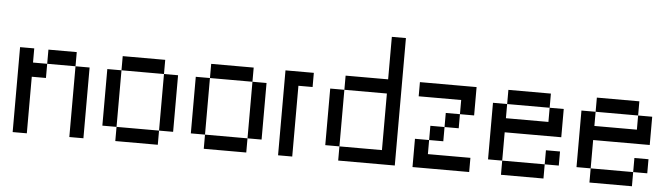

<svg xmlns="http://www.w3.org/2000/svg" viewBox="-46 -901 3772 1081"><g transform="rotate(5 1840.0 -360.0)"><path d="M129.9 -480V-399.9H210V-319.8H129.9V0H49.8V-480ZM449.7 0H370.1V-399.9H449.7ZM370.1 -399.9H210V-480H370.1Z M870.1 0H629.9V-80.1H870.1ZM629.9 -80.1H549.8V-399.9H629.9ZM870.1 -399.9H629.9V-480H870.1ZM949.7 -80.1H870.1V-399.9H949.7Z M1370.1 0H1129.9V-80.1H1370.1ZM1129.9 -80.1H1049.8V-399.9H1129.9ZM1370.1 -399.9H1129.9V-480H1370.1ZM1449.7 -80.1H1370.1V-399.9H1449.7Z M1549.8 -480H1710V-399.9H1629.9V0H1549.8Z M1889.6 -80.1H1809.6V-399.9H1889.6ZM2129.9 -720.2H2209.5V0H1889.6V-80.1H2129.9V-399.9H1889.6V-480H2129.9Z M2629.9 -480V-319.8H2549.8V-399.9H2309.6V-480ZM2309.6 -159.7H2389.6V-80.1H2629.9V0H2309.6ZM2469.7 -159.7H2389.6V-240.2H2469.7ZM2549.8 -240.2H2469.7V-319.8H2549.8Z M3049.8 0H2809.6V-80.1H3049.8ZM3129.4 -80.1H3049.8V-159.7H3129.4ZM3049.8 -399.9H2809.6V-480H3049.8ZM3129.4 -240.2H2809.6V-80.1H2729.5V-399.9H2809.6V-319.8H3049.8V-399.9H3129.4Z M3549.8 0H3309.6V-80.1H3549.8ZM3629.4 -80.1H3549.8V-159.7H3629.4ZM3549.8 -399.9H3309.6V-480H3549.8ZM3629.4 -240.2H3309.6V-80.1H3229.5V-399.9H3309.6V-319.8H3549.8V-399.9H3629.4Z"/></g></svg>

Font: W95FA
Style: Regular
Weight: 400
Designer: FontsArena.com
Foundry: Alina Sava
Version: Version 1.002;Fontself Maker 3.4.0